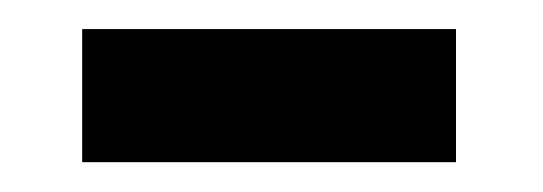

<svg xmlns="http://www.w3.org/2000/svg" viewBox="-20 -369 373 132"><path d="M293.5 -257.5H36.5V-349H293.5Z"/></svg>

Font: Roberto Sans Medium
Style: Regular
Weight: 500
Designer: Google (font) & Cristiano Sobral (main changes)
Version: Version 1.000;October 12, 2021;FontCreator 14.0.0.2814 64-bi